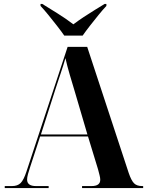

<svg xmlns="http://www.w3.org/2000/svg" viewBox="-20 -951 744 971"><path d="M4 0V-10H41Q69 -10 84.5 -25.5Q100 -41 114 -84L322 -714H421L631 -76Q644 -38 658 -24Q672 -10 699 -10H704V0H395V-10H443Q487 -10 487 -42Q487 -52 483.5 -65Q480 -78 476 -94L425 -261H183L133 -108Q126 -87 121.5 -70.5Q117 -54 117 -43Q117 -10 162 -10H226V0ZM187 -271H422L357 -492Q346 -528 332.5 -574Q319 -620 311 -657Q301 -622 286.5 -579Q272 -536 261 -502ZM305 -771Q289 -794 267.5 -821.5Q246 -849 224.5 -875.5Q203 -902 185 -921V-931H194Q225 -912 270.5 -883.5Q316 -855 351 -828Q375 -846 403.5 -865Q432 -884 460 -901Q488 -918 509 -931H518V-921Q500 -902 478.5 -875.5Q457 -849 435.5 -821.5Q414 -794 398 -771Z"/></svg>

Font: Noto Serif Display SemiCondensed
Style: Bold
Weight: 700
Width: 4
Designer: Monotype Design Team
Foundry: Monotype Imaging Inc.
Version: Version 2.009